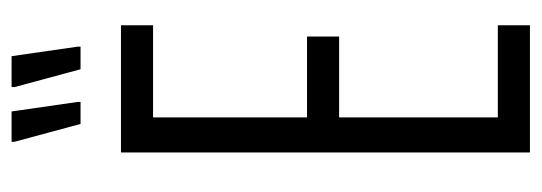

<svg xmlns="http://www.w3.org/2000/svg" viewBox="-314 -598 912 323"><g transform="rotate(-90 141.5 -436.0)"><path d="M47 0V-688H261V-634H106V-375H242V-321H106V-54H261V0ZM225 -756H187L157 -867V-872H209L225 -761ZM132 -756H95L65 -867V-872H116L132 -761Z"/></g></svg>

Font: Saira UltraCondensed
Style: Regular
Weight: 400
Width: 1
Designer: Hector Gatti with collaboration of the Omnibus-Type team
Foundry: Omnibus-Type
Version: Version 1.101